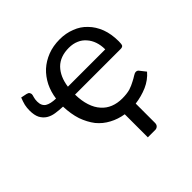

<svg xmlns="http://www.w3.org/2000/svg" viewBox="-176 -673 1005 1005"><g transform="rotate(-45 326.0 -170.5)"><path d="M533.2 -308.6Q533.2 -339.8 524.4 -365.2Q515.6 -390.6 499 -409.2Q482.4 -428.7 459 -438.5Q434.6 -449.2 404.3 -449.2Q339.8 -449.2 302.7 -412.1Q265.6 -374 256.8 -308.6Q348.6 -308.6 533.2 -308.6ZM77.1 -434.6Q88.9 -431.6 91.8 -425.8Q95.7 -419.9 95.7 -414.1Q95.7 -408.2 91.8 -396.5Q87.9 -383.8 87.9 -367.2Q87.9 -335.9 108.4 -322.3Q128.9 -309.6 168.9 -308.6Q174.8 -352.5 193.4 -390.6Q212.9 -428.7 242.2 -456.1Q272.5 -483.4 312.5 -499Q352.5 -514.6 402.3 -514.6Q447.3 -514.6 486.3 -499Q525.4 -484.4 552.7 -455.1Q581.1 -426.8 597.7 -383.8Q613.3 -341.8 613.3 -288.1Q613.3 -266.6 609.4 -259.8Q604.5 -252.9 591.8 -252.9Q479.5 -252.9 253.9 -252.9Q254.9 -205.1 266.6 -169.9Q278.3 -133.8 299.8 -110.4Q320.3 -86.9 349.6 -75.2Q378.9 -63.5 414.1 -63.5Q448.2 -63.5 472.7 -70.3Q496.1 -78.1 513.7 -87.9Q531.2 -96.7 543 -104.5Q554.7 -112.3 563.5 -112.3Q574.2 -112.3 580.1 -103.5Q588.9 -92.8 605.5 -71.3Q577.1 -38.1 535.2 -19.5Q492.2 -1 445.3 4.9Q445.3 52.7 445.3 147.5Q445.3 160.2 438.5 167Q430.7 174.8 419.9 174.8Q401.4 174.8 365.2 174.8Q365.2 131.8 365.2 3.9Q322.3 -2.9 286.1 -22.5Q249 -42 222.7 -74.2Q197.3 -107.4 181.6 -151.4Q167 -196.3 165 -252.9Q136.7 -253.9 111.3 -257.8Q85.9 -261.7 67.4 -273.4Q48.8 -285.2 37.1 -306.6Q26.4 -328.1 26.4 -362.3Q26.4 -381.8 30.3 -400.4Q35.2 -419.9 43.9 -441.4Q54.7 -439.5 77.1 -434.6Z"/></g></svg>

Font: Lato
Style: Regular
Weight: 400
Designer: Lukasz Dziedzic with Adam Twardoch and Botio Nikoltchev
Version: Version 2.015; 2015-08-06; http://www.latofonts.com/